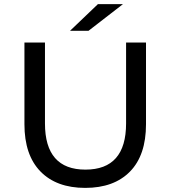

<svg xmlns="http://www.w3.org/2000/svg" viewBox="-20 -907 831 935"><path d="M321 -757 457 -887H579L411 -757ZM99 -302V-700H199V-306Q199 -81 396 -81Q594 -81 594 -306V-700H691V-302Q691 -151 613 -71.5Q535 8 395 8Q255 8 177 -72Q99 -152 99 -302Z"/></svg>

Font: Montserrat
Style: Regular
Weight: 500
Designer: Julieta Ulanovsky
Foundry: Julieta Ulanovsky
Version: Version 7.200;PS 007.200;hotconv 1.0.88;makeotf.lib2.5.64775